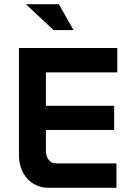

<svg xmlns="http://www.w3.org/2000/svg" viewBox="-20 -900 640 920"><path d="M71 -670V-153C71 -71 126 0 212 0H538V-117H249C219 -117 200 -142 200 -179V-277H527V-393H200V-553H542V-670ZM104 -880 236 -756H332L262 -880Z"/></svg>

Font: LT Wave Mono Bold
Style: Regular
Weight: 700
Designer: Daniel Lyons
Version: Version 2.5 (Glyphs App)